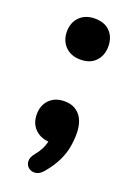

<svg xmlns="http://www.w3.org/2000/svg" viewBox="-125 -547 508 730"><g transform="rotate(20 128.5 -181.5)"><path d="M149 112.2Q134.5 130.2 118.1 132.9Q101.8 135.5 89.6 126.5Q77.5 117.5 76.2 101.4Q75 85.2 90.5 66.5Q112.5 39.8 120 13.1Q127.5 -13.5 127.5 -34.5L132.8 5.2Q93.5 5.2 69.4 -17.5Q45.2 -40.2 45.2 -78.5Q45.2 -114.8 67.8 -137.6Q90.2 -160.5 128.8 -160.5Q168.2 -160.5 190.6 -134Q213 -107.5 213 -58.8Q213 -33 208.2 -6.1Q203.5 20.8 189.8 50.1Q176 79.5 149 112.2ZM129.5 -329.8Q91 -329.8 68.1 -353.1Q45.2 -376.5 45.2 -412.8Q45.2 -449.8 68.1 -472.6Q91 -495.5 129.5 -495.5Q169 -495.5 190.9 -472.6Q212.8 -449.8 212.8 -412.8Q212.8 -376.5 190.9 -353.1Q169 -329.8 129.5 -329.8Z"/></g></svg>

Font: Nunito ExtraLight
Style: Regular
Weight: 200
Designer: Vernon Adams
Foundry: Vernon Adams
Version: Version 3.602;April 4, 2023;FontCreator 14.0.0.2856 64-bit